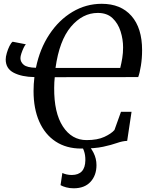

<svg xmlns="http://www.w3.org/2000/svg" viewBox="-20 -771 778 1010"><path d="M407.5 10.5Q329 10.5 272.8 -26.5Q216.5 -63.5 186.5 -131.5Q156.5 -199.5 156.5 -292Q156.5 -328.5 161 -365.5Q95 -366.5 52.5 -388.2Q10 -410 10 -458.5Q10 -472.5 15.8 -492.2Q21.5 -512 30 -529Q38.5 -546 46.5 -551.5L116 -538Q110.5 -532.5 104 -518.8Q97.5 -505 92.5 -490Q87.5 -475 87.5 -465Q87.5 -444.5 105 -430Q122.5 -415.5 169 -414.5Q189.5 -514.5 239.8 -590.2Q290 -666 361.2 -708.5Q432.5 -751 515 -751Q615.5 -751 671.5 -687.2Q727.5 -623.5 727.5 -507Q727.5 -464.5 721.2 -425.5Q715 -386.5 707 -365.5L268 -365Q266.5 -351.5 265.8 -337.8Q265 -324 265 -309Q264 -177.5 310.8 -105.8Q357.5 -34 435.5 -34Q492.5 -34 529 -51Q565.5 -68 582 -87L616.5 -183H672L649 -30Q624 -29 595.2 -18.8Q566.5 -8.5 522.5 1Q478.5 10.5 407.5 10.5ZM612.5 -413.5Q619 -439.5 623.2 -465.8Q627.5 -492 627.5 -521.5Q627.5 -564.5 614.2 -606.2Q601 -648 572 -675.5Q543 -703 494.5 -703Q414.5 -703 353.2 -630.5Q292 -558 272 -413.5ZM422.5 -20 434.5 -18Q456 1.5 471.8 32.2Q487.5 63 487.5 97.5Q487.5 151.5 456.2 185.5Q425 219.5 367.5 219.5Q346.5 219.5 328 214.5Q309.5 209.5 298.5 203L308 139Q317.5 143.5 330.2 146.5Q343 149.5 358 149.5Q428 149 429 72Q429.5 44.5 421.5 22.2Q413.5 0 399.5 -18Z"/></svg>

Font: Merriweather Text Regular
Style: Italic
Weight: 400
Italic angle: -7.8°
Designer: Eben Sorkin
Foundry: Eben Sorkin
Version: Version 2.100; ttfautohint (v1.7.19-72a1) -l 8 -r 50 -G 200 